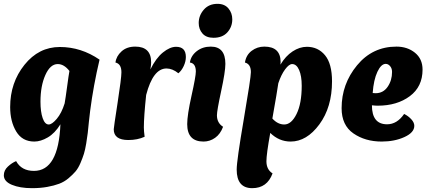

<svg xmlns="http://www.w3.org/2000/svg" viewBox="-26 -728 2243 1001"><path d="M286 -483Q397 -483 493 -417Q461 -282 444 -150Q441 -130 437.5 -93.5Q434 -57 431.5 -35Q429 -13 423.5 20Q418 53 411.5 74Q405 95 393.5 122Q382 149 367.5 166Q353 183 331 201.5Q309 220 282.5 230Q256 240 220 246.5Q184 253 141 253Q78 253 36 235.5Q-6 218 -6 186Q-6 160 15 140.5Q36 121 58 112Q86 163 151 163Q279 163 289 -80Q260 -33 223 -11.5Q186 10 153 10Q90 10 58.5 -42.5Q27 -95 27 -170Q27 -297 101.5 -390Q176 -483 286 -483ZM228 -79Q245 -79 270 -108.5Q295 -138 311 -189Q316 -217 324 -277Q332 -337 336 -358Q308 -394 275 -394Q236 -394 210.5 -337Q185 -280 185 -198Q185 -145 196.5 -112Q208 -79 228 -79Z M736 -233Q724 -120 724 -63Q724 -45 728 -15Q691 2 643 2Q567 2 567 -54Q567 -62 587 -191.5Q607 -321 607 -351Q607 -395 576 -402Q580 -435 607.5 -460Q635 -485 679 -485Q762 -485 762 -403Q762 -389 758 -366Q787 -425 823.5 -454.5Q860 -484 892 -484Q943 -484 943 -431Q943 -408 932 -384Q921 -360 904 -346Q873 -371 842 -371Q772 -371 736 -233Z M1073 -485Q1149 -485 1149 -395Q1149 -355 1127 -253Q1105 -151 1105 -127Q1105 -87 1137 -67Q1123 -29 1095.5 -9.5Q1068 10 1035 10Q950 10 950 -81Q950 -128 972.5 -229Q995 -330 995 -355Q995 -398 964 -402Q969 -437 999.5 -461Q1030 -485 1073 -485ZM1087 -531Q1049 -531 1029.5 -553.5Q1010 -576 1010 -608Q1010 -647 1036.5 -677.5Q1063 -708 1108 -708Q1145 -708 1165 -684Q1185 -660 1185 -627Q1185 -588 1159.5 -559.5Q1134 -531 1087 -531Z M1574 -484Q1632 -484 1668.5 -440Q1705 -396 1705 -304Q1705 -169 1639 -79.5Q1573 10 1489 10Q1429 10 1383 -35Q1363 76 1363 113Q1363 156 1395 176Q1367 253 1289 253Q1208 253 1208 156Q1208 110 1245 -106.5Q1282 -323 1282 -352Q1282 -394 1251 -402Q1257 -441 1286 -463Q1315 -485 1352 -485Q1437 -485 1437 -404Q1437 -396 1436 -391Q1463 -436 1499.5 -460Q1536 -484 1574 -484ZM1425 -294Q1419 -251 1394 -110Q1422 -79 1456 -79Q1493 -79 1520 -133.5Q1547 -188 1547 -281Q1547 -332 1533.5 -363Q1520 -394 1497 -394Q1481 -394 1460.5 -366.5Q1440 -339 1425 -294Z M1932 -242Q1972 -242 1995 -275.5Q2018 -309 2018 -353Q2018 -371 2008 -383Q1998 -395 1985 -395Q1961 -395 1941.5 -353.5Q1922 -312 1917 -243Q1922 -242 1932 -242ZM2081 -134Q2103 -123 2118.5 -106Q2134 -89 2134 -72Q2134 -37 2082.5 -13.5Q2031 10 1964 10Q1878 10 1816.5 -32.5Q1755 -75 1755 -164Q1755 -290 1835.5 -387.5Q1916 -485 2041 -485Q2098 -485 2137.5 -453Q2177 -421 2177 -365Q2177 -276 2110.5 -226.5Q2044 -177 1943 -177Q1931 -177 1913 -179Q1913 -80 1992 -80Q2044 -80 2081 -134Z"/></svg>

Font: Overlock Black
Style: Italic
Weight: 900
Designer: Dario Muhafara
Foundry: Dario Manuel Muhafara
Version: Version 1.002